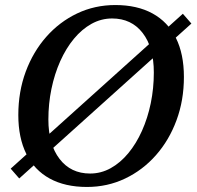

<svg xmlns="http://www.w3.org/2000/svg" viewBox="-20 -726 780 762"><path d="M325 16Q238.3 16 177.3 -17.4Q116.3 -50.8 84.5 -115Q52.7 -179.2 52.7 -269.4Q52.7 -362 82 -441.3Q111.4 -520.6 163.7 -579.9Q216 -639.2 286 -672.6Q356.1 -706 437.6 -706Q524.3 -706 585.3 -672.6Q646.3 -639.2 678.1 -575.5Q709.9 -511.8 709.9 -420.6Q709.9 -328 680.5 -248.7Q651.2 -169.4 598.9 -110.1Q546.6 -50.8 476.5 -17.4Q406.5 16 325 16ZM337.6 -37.3Q380.9 -37.3 419.2 -58.5Q457.6 -79.8 489.1 -117.8Q520.7 -155.9 543.4 -206.7Q566.2 -257.6 578.4 -316.6Q590.5 -375.7 590.5 -438.1Q590.5 -537.8 546.1 -595.2Q501.6 -652.7 424.9 -652.7Q381.7 -652.7 343.3 -631.5Q305 -610.2 273.4 -572.2Q241.9 -534.1 219.1 -483.3Q196.4 -432.4 184.2 -373.4Q172 -314.5 172 -251.9Q172 -153 216.5 -95.2Q260.9 -37.3 337.6 -37.3ZM22.4 -56.7 705.7 -671.4 739.6 -632.5 56.3 -17.8Z"/></svg>

Font: Platypi Light
Style: Italic
Weight: 300
Italic angle: -13°
Designer: David Sargent
Foundry: Bolt Cutter Type
Version: Version 1.200